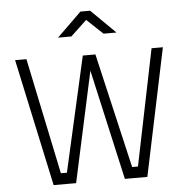

<svg xmlns="http://www.w3.org/2000/svg" viewBox="-61 -989 1010 1047"><g transform="rotate(-5 444.5 -465.0)"><path d="M40 -697H102L235 -61H268L410 -690H479L625 -61H657L787 -697H849L703 0H580L444 -604L313 0H190ZM284 -799 418 -930H471L604 -799H533L445 -882L357 -799Z"/></g></svg>

Font: TitilliumText22L Lt
Style: Thin
Weight: 300
Designer: Campivisivi
Foundry: Campivisivi
Version: 1.000